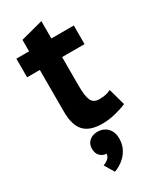

<svg xmlns="http://www.w3.org/2000/svg" viewBox="-228 -701 860 1045"><g transform="rotate(-30 202.0 -179.0)"><path d="M8 -525H88V-597L228 -634V-525H369V-408H228V-226Q228 -163 240.5 -135.5Q253 -108 290 -108Q313 -108 329 -111.5Q345 -115 363 -123L392 -18Q360 -4 318.5 6Q277 16 238 16Q160 16 124 -22.5Q88 -61 88 -146V-408H8ZM119 105Q119 76 139 58Q159 40 190 40Q228 40 252 64.5Q276 89 276 130Q276 164 264 189.5Q252 215 234.5 232.5Q217 250 198 261Q179 272 165 276L129 216Q144 210 158.5 199.5Q173 189 175 168Q155 169 137 153Q119 137 119 105Z"/></g></svg>

Font: PT Sans Caption
Style: Bold
Weight: 700
Designer: A.Korolkova, O.Umpeleva, V.Yefimov
Foundry: ParaType Ltd
Version: Version 2.003W OFL